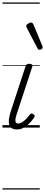

<svg xmlns="http://www.w3.org/2000/svg" viewBox="-20 -1030 364 1550"><path d="M116 15Q91 15 76 5.5Q61 -4 55 -22.5Q49 -41 52 -66Q55 -91 64 -122L186 -494Q190 -506 196 -510.5Q202 -515 217 -515Q231 -515 237.5 -509Q244 -503 241 -493L114 -106Q106 -81 104.5 -64.5Q103 -48 108.5 -40.5Q114 -33 126 -33Q143 -33 160 -44Q177 -55 193 -71.5Q209 -88 220 -104Q226 -112 233.5 -113.5Q241 -115 249 -108Q259 -101 260 -95Q261 -89 256 -82Q244 -63 223.5 -40.5Q203 -18 175.5 -1.5Q148 15 116 15ZM299 -628Q295 -628 291 -630Q287 -632 283 -639L195 -808Q193 -812 192 -815Q191 -818 192 -822Q193 -829 200 -834.5Q207 -840 215.5 -844Q224 -848 232 -848Q243 -848 250 -832L322 -659Q323 -655 323.5 -652Q324 -649 324 -646Q323 -637 314.5 -632.5Q306 -628 299 -628ZM0 490H301V500H0ZM0 -20H301V0H0ZM0 -505H301V-500H0ZM0 -1010H301V-1000H0Z"/></svg>

Font: Playwrite AU TAS Guides
Style: Regular
Weight: 400
Designer: Veronika Burian, José Scaglione
Foundry: TypeTogether
Version: Version 1.003